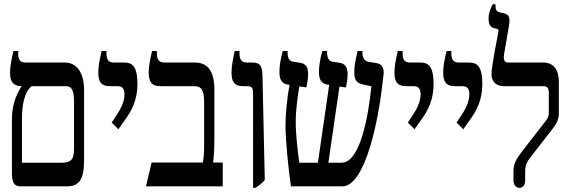

<svg xmlns="http://www.w3.org/2000/svg" viewBox="-20 -891 2723 918"><path d="M79 0H300C356 0 382 -31 382 -123V-459C382 -547 345 -592 290 -592H103C74 -592 67 -608 67 -637V-647H44C35 -607 28 -573 28 -544C28 -501 42 -480 82 -479V-477C55 -434 37 -386 37 -320V-65C37 -16 49 0 79 0ZM85 -113V-324C85 -390 97 -451 131 -479H294C323 -479 334 -461 334 -402V-185C334 -132 324 -113 274 -113Z M546 -273 585 -328C628 -389 637 -443 637 -491C637 -565 618 -592 575 -592H525C499 -592 489 -605 489 -636V-647H466C456 -604 450 -576 450 -545C450 -499 464 -479 506 -479H542C569 -479 575 -461 575 -441C575 -415 567 -387 543 -349L514 -305Z M678 0H1045V-114H999C1003 -144 1005 -184 1005 -235V-463C1005 -549 974 -592 912 -592H766C739 -592 730 -608 730 -637V-647H707C698 -608 691 -572 691 -547C691 -500 704 -479 747 -479H908C943 -479 956 -461 956 -403V-209C956 -155 954 -139 950 -114H705Z M1190 7H1202C1216 -3 1231 -12 1246 -30L1235 -527C1234 -577 1223 -592 1186 -592H1160C1134 -592 1125 -608 1125 -637V-647H1102C1092 -599 1087 -571 1087 -544C1087 -501 1100 -479 1142 -479H1163C1187 -479 1190 -468 1190 -438Z M1371 0H1616C1731 0 1791 -341 1805 -462L1814 -536C1817 -564 1807 -585 1781 -589L1740 -596C1724 -599 1713 -616 1713 -638V-647H1690C1678 -601 1674 -572 1674 -547C1674 -511 1682 -494 1716 -487L1756 -478L1753 -455C1743 -362 1707 -113 1613 -113H1550L1603 -477L1634 -473C1638 -493 1642 -515 1642 -535C1642 -573 1628 -587 1603 -591L1570 -596C1553 -598 1544 -615 1544 -638V-647H1521C1510 -608 1505 -574 1505 -548C1505 -514 1513 -492 1547 -486H1554L1500 -113H1411C1403 -173 1394 -247 1394 -307C1394 -369 1403 -426 1411 -478L1445 -473C1449 -493 1453 -514 1453 -536C1453 -568 1444 -587 1414 -591L1381 -596C1364 -598 1355 -615 1355 -638V-647H1332C1321 -608 1316 -574 1316 -548C1316 -509 1327 -491 1359 -486L1365 -485C1352 -426 1345 -341 1345 -291C1345 -222 1359 -82 1371 0Z M1962 -273 2001 -328C2044 -389 2053 -443 2053 -491C2053 -565 2034 -592 1991 -592H1941C1915 -592 1905 -605 1905 -636V-647H1882C1872 -604 1866 -576 1866 -545C1866 -499 1880 -479 1922 -479H1958C1985 -479 1991 -461 1991 -441C1991 -415 1983 -387 1959 -349L1930 -305Z M2195 -273 2234 -328C2277 -389 2286 -443 2286 -491C2286 -565 2267 -592 2224 -592H2174C2148 -592 2138 -605 2138 -636V-647H2115C2105 -604 2099 -576 2099 -545C2099 -499 2113 -479 2155 -479H2191C2218 -479 2224 -461 2224 -441C2224 -415 2216 -387 2192 -349L2163 -305Z M2464 7C2481 7 2491 -7 2491 -29V-73C2491 -99 2499 -117 2514 -136L2622 -275C2643 -302 2652 -322 2652 -351V-500C2652 -554 2629 -592 2577 -592H2409C2392 -592 2385 -604 2391 -637L2413 -765C2420 -804 2415 -820 2394 -826L2370 -832C2354 -836 2349 -844 2349 -865V-871H2336C2327 -854 2316 -831 2316 -801C2316 -777 2324 -761 2341 -757L2356 -753C2365 -751 2364 -744 2362 -734C2356 -702 2330 -573 2330 -536C2330 -497 2356 -479 2389 -479H2578C2595 -479 2604 -472 2604 -447V-353C2604 -336 2601 -327 2587 -310L2470 -159C2448 -130 2435 -107 2435 -71V-29C2435 -6 2448 7 2464 7Z"/></svg>

Font: Noto Serif Hebrew ExtraCondensed SemiBold
Style: Regular
Weight: 600
Width: 2
Designer: Monotype Design Team
Foundry: Monotype Imaging Inc.
Version: Version 2.004